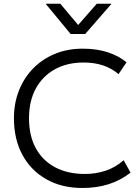

<svg xmlns="http://www.w3.org/2000/svg" viewBox="-20 -970 736 1006"><path d="M412 15Q303.5 15 222.8 -30.8Q142 -76.5 97.5 -158.5Q53 -240.5 53 -350.5Q53 -429.5 79.5 -496.2Q106 -563 154.2 -612Q202.5 -661 268.2 -688Q334 -715 412.5 -715Q487 -715 544.5 -696.2Q602 -677.5 643 -643.5L601 -581.5Q530.5 -642.5 418.5 -642.5Q331.5 -642.5 267.2 -606.8Q203 -571 167.5 -505.8Q132 -440.5 132 -351Q132 -258 168 -192.8Q204 -127.5 269.8 -93Q335.5 -58.5 424.5 -58.5Q481 -58.5 532.5 -75.2Q584 -92 628 -130.5L664 -65.5Q611.5 -24.5 549 -4.8Q486.5 15 412 15ZM350 -792 219 -950.5H296L389.5 -839L487 -950.5H564.5L426.5 -792Z"/></svg>

Font: Geologica ExtraLight
Style: Regular
Weight: 200
Designer: Sindre Bremnes, Frode Helland
Foundry: Monokrom Skriftforlag AS
Version: Version 1.010; ttfautohint (v1.8.4.7-5d5b);gftools[0.9.28]